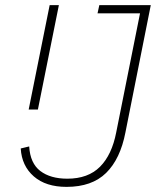

<svg xmlns="http://www.w3.org/2000/svg" viewBox="-20 -718 609 750"><path d="M569 -698 470 -201Q450 -97 394.5 -42.5Q339 12 240 12Q159 12 112 -29Q65 -70 61 -138L94 -146Q98 -80 137.5 -50Q177 -20 243 -20Q324 -20 370.5 -66.5Q417 -113 434 -201L527 -666H361L368 -698ZM174 -698H210L128 -290H92Z"/></svg>

Font: IBM Plex Sans Condensed ExtraLight
Style: Italic
Weight: 200
Width: 3
Italic angle: -11°
Designer: Mike Abbink, Paul van der Laan, Pieter van Rosmalen
Foundry: Bold Monday
Version: Version 1.3